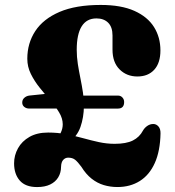

<svg xmlns="http://www.w3.org/2000/svg" viewBox="-20 -739 710 777"><path d="M255 -159.3 196.2 -164.8Q216.2 -182.7 225.1 -200.3Q234 -218 233.9 -236.1Q233.8 -259.9 219.4 -283.9Q205 -307.9 183.6 -332.7Q162.1 -357.4 140.7 -384Q119.3 -410.6 104.9 -439.7Q90.5 -468.7 90.5 -501.3Q90.5 -564 122.8 -613.3Q155.1 -662.5 221 -690.8Q286.9 -719 387.5 -719Q470.4 -719 523.9 -695Q577.4 -670.9 603.3 -629.5Q629.2 -588 629.2 -535Q629.2 -484.2 604.3 -456.9Q579.4 -429.5 536 -429.5Q492.6 -429.5 464 -458.1Q435.3 -486.6 435.3 -538V-595.5Q435.3 -629.6 417.7 -647.1Q400.1 -664.5 370.3 -664.5Q330.6 -664.5 310.5 -632.3Q290.5 -600.1 290.5 -537.5Q290.5 -508.8 295 -479.8Q299.6 -450.9 305.5 -421.8Q311.4 -392.7 315.7 -364.4Q320.1 -336.2 319.6 -309.4Q319.1 -263.6 305.5 -224.9Q292 -186.3 255 -159.3ZM37 -78.1Q37 -110.4 52.8 -138.9Q68.5 -167.4 99.3 -185Q130 -202.6 174.9 -202.6Q213.5 -202.6 248.5 -195.7Q283.6 -188.9 316.3 -179.8Q349 -170.7 380.6 -163.8Q412.3 -157 444.1 -157Q490.7 -157 517.6 -170.4Q544.6 -183.9 558.7 -210.8Q565.2 -222.1 576.4 -229.7Q587.7 -237.4 600.8 -237.2Q612.7 -237 621.3 -227.2Q629.9 -217.5 629.6 -199.1Q628.2 -127.6 606.4 -79.2Q584.7 -30.9 545.8 -6.5Q507 17.9 455.3 17.9Q426.4 17.9 399.9 10Q373.5 2.1 350.6 -16Q327.8 -34.1 309.3 -64Q294.9 -83.6 284.1 -92.3Q273.4 -101 255.9 -101Q244.1 -101 235.8 -91.9Q227.6 -82.8 227.1 -64Q226.9 -39.9 215.7 -21.4Q204.6 -2.9 183.2 7.5Q161.8 18 130 18Q83 18 60 -8.3Q37 -34.6 37 -78.1ZM70 -324.1Q70 -335.7 78.4 -343.1Q86.7 -350.6 98.3 -352.2L191 -361.8L244 -299.7H98.5Q86.5 -299.7 78.3 -306.3Q70 -312.8 70 -324.1ZM286.9 -299.6 283.2 -352.2H457.1Q468.4 -352.2 475.4 -344.5Q482.4 -336.9 482.4 -326.1Q482.4 -299.6 457.1 -299.6Z"/></svg>

Font: Fraunces SuperSoft
Style: Regular
Weight: 900
Version: Version 1.000;[b76b70a41]